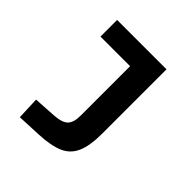

<svg xmlns="http://www.w3.org/2000/svg" viewBox="-190 -618 995 995"><g transform="rotate(45 307.0 -120.5)"><path d="M468 -6Q468 83 446 133Q424 183 374.5 204.5Q325 226 240 230L106 236L101 112L229 104Q282 100 302.5 78.5Q323 57 323 7V-477H468ZM106 -477H395V-355H106Z"/></g></svg>

Font: Intel One Mono Light
Style: Regular
Weight: 300
Monospace: yes
Designer: Fred Shallcrass
Foundry: Frere-Jones Type LLC
Version: Version 1.004